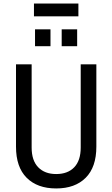

<svg xmlns="http://www.w3.org/2000/svg" viewBox="-20 -1048 632 1080"><path d="M296 12Q190 12 130 -48Q70 -108 70 -223V-686H158V-218Q158 -145 195 -107Q232 -69 296 -69Q361 -69 397.5 -107Q434 -145 434 -218V-686H522V-223Q522 -108 462 -48Q402 12 296 12ZM327 -788V-883H414V-788ZM177 -788V-883H264V-788ZM171 -956V-1028H421V-956Z"/></svg>

Font: Archivo Narrow
Style: Regular
Weight: 400
Designer: Hector Gatti
Foundry: Omnibus-Type
Version: Version 3.002